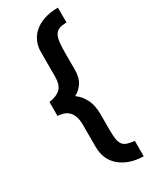

<svg xmlns="http://www.w3.org/2000/svg" viewBox="-221 -756 766 962"><g transform="rotate(-30 162.5 -275.0)"><path d="M303 -619Q277 -619 261 -613Q245 -607 236 -592Q227 -577 224 -551Q221 -525 221 -486V-393Q221 -347 202.5 -319.5Q184 -292 158 -279V-276Q184 -259 202.5 -224Q221 -189 221 -135V-43Q221 -10 224.5 10Q228 30 237 41.5Q246 53 262 58Q278 63 303 66V155Q220 153 169 110.5Q118 68 118 -7V-135Q118 -182 97 -208Q76 -234 30 -236V-317Q75 -323 96.5 -344.5Q118 -366 118 -415V-555Q118 -587 130 -614.5Q142 -642 165.5 -662Q189 -682 223.5 -693.5Q258 -705 303 -705Z"/></g></svg>

Font: Mukta ExtraBold
Style: Regular
Weight: 800
Designer: Girish Dalvi and Yashodeep Gholap
Foundry: Ek Type
Version: Version 2.538;PS 1.002;hotconv 16.6.51;makeotf.lib2.5.65220;